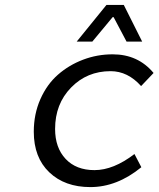

<svg xmlns="http://www.w3.org/2000/svg" viewBox="-20 -741 640 774"><path d="M289.1 -573.2 409.2 -721.2H479L553.2 -573.2H490.2L438 -671.9H434.1L352.1 -573.2ZM344.2 13.2Q241.2 13.2 178.7 -46.4Q116.2 -106 116.2 -210Q116.2 -281.2 142.8 -341.3Q169.4 -401.4 213.9 -440.2Q258.3 -479 315.2 -500.5Q372.1 -522 434.1 -522Q536.6 -522 599.1 -446.8L548.8 -394Q495.1 -454.1 425.8 -454.1Q330.6 -454.1 266.4 -387.9Q202.1 -321.8 202.1 -221.2Q202.1 -145.5 244.6 -100.3Q287.1 -55.2 360.8 -55.2Q437.5 -55.2 522 -120.1L549.8 -66.9Q451.7 13.2 344.2 13.2Z"/></svg>

Font: Office Code Pro D Italic
Style: Regular
Weight: 400
Italic angle: -9°
Designer: Nathan Rutzky & Paul D. Hunt
Foundry: Adobe Systems Incorporated
Version: Version 1.004;PS 001.004;hotconv 1.0.70;makeotf.lib2.5.58329